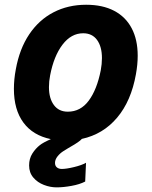

<svg xmlns="http://www.w3.org/2000/svg" viewBox="-20 -579 640 808"><path d="M404 -283Q409 -309.5 409 -334.5Q409 -382.5 388.5 -410.8Q368 -439 330 -439Q279.5 -439 243 -391Q206.5 -343 191 -262Q186 -237 186 -212.5Q186 -165 206.8 -137Q227.5 -109 265.5 -109Q319 -109 353.5 -155.5Q388 -202 404 -283ZM102.5 117Q102.5 88.5 116.2 67Q130 45.5 147.5 32Q161 21 194 6.5Q118.5 -9 78.5 -63.2Q38.5 -117.5 38.5 -205Q38.5 -245 46.5 -287Q62 -373.5 103 -434.5Q144 -495.5 205.2 -527.2Q266.5 -559 342.5 -559Q412 -559 460.5 -533.5Q509 -508 534.2 -460Q559.5 -412 559.5 -344.5Q559.5 -308 552 -266.5Q532 -154 473 -84Q414 -14 324.5 5.5Q314.5 17.5 275.5 39.5L264.5 46Q262 47.5 247.5 56.5Q233 65.5 222.2 79Q211.5 92.5 211.5 106.5Q211.5 119 219.5 125.5Q227.5 132 240 132Q259 132 291.2 124.2Q323.5 116.5 342 106L338.5 185Q315.5 197 281 203.2Q246.5 209.5 218 209.5Q191.5 209.5 164.8 199.2Q138 189 120.2 168.2Q102.5 147.5 102.5 117Z"/></svg>

Font: JuliaMono ExtraBoldItalic
Style: Regular
Weight: 800
Italic angle: -9°
Monospace: yes
Designer: cormullion
Foundry: corm
Version: Version 0.049; ttfautohint (v1.8.4)